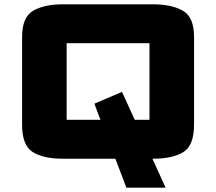

<svg xmlns="http://www.w3.org/2000/svg" viewBox="-20 -727 1000 888"><path d="M82.1 -555.5Q82.1 -648.3 133.7 -677.6Q185.3 -707 270 -707H688.6Q773.6 -707 825.5 -677.6Q877.5 -648.3 877.5 -555.5V-150.5Q877.5 -54.2 827.9 -23.6Q778.3 7 688.6 7H270Q180.3 7 131.2 -23.9Q82.1 -54.7 82.1 -150.5ZM288.3 -527.2V-172.8Q288.3 -172.8 288.3 -172.8Q288.3 -172.8 288.3 -172.8H671.3Q671.3 -172.8 671.3 -172.8Q671.3 -172.8 671.3 -172.8V-527.2Q671.3 -527.2 671.3 -527.2Q671.3 -527.2 671.3 -527.2H288.3Q288.3 -527.2 288.3 -527.2Q288.3 -527.2 288.3 -527.2ZM564.6 141 416.3 -247.4 544.3 -302.1 745.9 141Z"/></svg>

Font: Science Gothic
Style: Regular
Weight: 400
Designer: Thomas Phinney, Vassil Kateliev, Brandon Buerkle
Foundry: Font Detective LLC
Version: Version 1.018